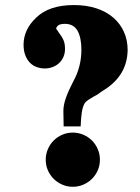

<svg xmlns="http://www.w3.org/2000/svg" viewBox="-20 -755 542 744"><path d="M266.6 -735.4Q314.9 -735.4 353.5 -722.7Q392.1 -710 418.9 -686.8Q445.8 -663.6 460.2 -631.6Q474.6 -599.6 474.6 -561Q473.1 -464.4 386.2 -408.2Q371.1 -398.9 364.3 -393.6Q363.8 -393.1 363.8 -392.6L364.3 -393.1Q358.4 -389.2 354.2 -386.7Q350.1 -384.3 342.3 -380.4Q340.8 -379.4 337.4 -377Q336.4 -376.5 335.7 -376Q335 -375.5 334 -375L334.5 -375.5Q323.2 -369.1 315.9 -363.3Q308.6 -357.4 304 -346.7Q299.3 -335.9 296.6 -317.1Q293.9 -298.3 292.5 -265.1H226.6L225.6 -324.7Q225.6 -348.1 235.4 -375.7Q245.1 -403.3 262.7 -437Q279.8 -467.8 287.6 -498.8Q295.4 -529.8 295.4 -562Q295.4 -609.4 280.3 -636Q265.1 -662.6 231.4 -662.6Q213.4 -662.6 205.6 -656.5Q197.8 -650.4 197.8 -643.6Q197.8 -642.1 202.1 -637.7Q202.1 -636.7 203.1 -635.7Q203.6 -635.3 203.9 -634.8Q204.1 -634.3 204.6 -633.8Q207 -630.4 208.5 -627.9Q219.7 -613.8 225.8 -600.1Q231.9 -586.4 231.9 -565.9Q231.9 -548.3 225.8 -534.4Q219.7 -520.5 209 -510.5Q198.2 -500.5 183.8 -495.1Q169.4 -489.7 153.3 -489.7Q136.7 -489.7 121.6 -495.4Q106.4 -501 95.5 -512.5Q84.5 -523.9 77.9 -541.3Q71.3 -558.6 71.3 -581.5Q71.3 -640.6 120.6 -687Q170.4 -735.4 266.6 -735.4ZM367.2 -136.2Q367.2 -114.3 358.9 -95.2Q350.6 -76.2 336.4 -62Q322.3 -47.9 303 -39.6Q283.7 -31.2 262.2 -31.2Q240.2 -31.2 221.2 -39.6Q202.1 -47.9 188 -62Q173.8 -76.2 165.5 -95.2Q157.2 -114.3 157.2 -136.2Q157.2 -157.7 165.5 -177Q173.8 -196.3 188 -210.4Q202.1 -224.6 221.2 -232.9Q240.2 -241.2 262.2 -241.2Q283.7 -241.2 303 -232.9Q322.3 -224.6 336.4 -210.4Q350.6 -196.3 358.9 -177Q367.2 -157.7 367.2 -136.2Z"/></svg>

Font: XB Zar
Style: Bold
Weight: 700
Designer: Behnam
Foundry: Irmug
Version: Version 8.005 2009